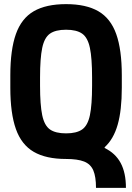

<svg xmlns="http://www.w3.org/2000/svg" viewBox="-20 -760 640 930"><path d="M445 150Q445 96 432 65.5Q419 35 387.5 22.5Q356 10 300 10Q203 10 143.5 -24.5Q84 -59 57 -135Q30 -211 30 -335V-395Q30 -519 57 -595Q84 -671 143.5 -705.5Q203 -740 300 -740Q397 -740 456.5 -705.5Q516 -671 543 -595Q570 -519 570 -395V-335Q570 -226 550 -156Q530 -86 487 -47V-43Q539 -18 564.5 29.5Q590 77 590 150ZM300 -114Q351 -114 378 -133Q405 -152 415.5 -202Q426 -252 426 -345V-385Q426 -478 415.5 -528Q405 -578 378 -597Q351 -616 300 -616Q249 -616 222 -597Q195 -578 184.5 -528Q174 -478 174 -385V-345Q174 -252 184.5 -202Q195 -152 222 -133Q249 -114 300 -114Z"/></svg>

Font: M PLUS Code Latin Expanded
Style: Bold
Weight: 700
Width: 7
Designer: Coji Morishita
Foundry: UNDERFOREST DESIGN
Version: Version 1.002; ttfautohint (v1.8.3)